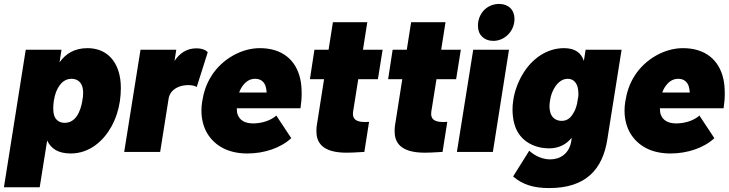

<svg xmlns="http://www.w3.org/2000/svg" viewBox="-27 -773 3708 977"><path d="M585 -370C571 -468 511 -528 418 -528C351 -528 307 -499 276 -456L286 -520H104L-7 180H175L213 -58C232 -17 269 8 333 8C430 8 501 -58 540 -129C563 -171 576 -213 583 -258C586 -279 588 -302 588 -325C588 -340 587 -355 585 -370ZM363 -181C348 -160 328 -148 302 -148C277 -148 260 -160 251 -179C246 -191 244 -205 244 -223C244 -234 245 -247 247 -261C253 -296 262 -319 276 -338C291 -359 311 -372 337 -372C365 -372 381 -357 389 -340C394 -329 396 -315 396 -300C396 -288 395 -275 392 -261C389 -238 378 -201 363 -181Z M972 -527C923 -527 887 -502 861 -463L870 -520H688L605 0H788L831 -271C837 -312 873 -331 902 -337C912 -339 922 -340 931 -340C952 -340 969 -335 974 -330L1030 -507C1023 -516 1005 -527 972 -527Z M1261 -145C1218 -145 1192 -162 1182 -191C1179 -200 1178 -211 1178 -222H1502C1506 -247 1508 -272 1508 -297C1508 -323 1506 -348 1501 -371C1479 -469 1408 -528 1295 -528C1200 -528 1102 -471 1049 -387C1022 -344 1009 -302 1002 -257C999 -241 998 -225 998 -210C998 -165 1009 -125 1029 -92C1068 -30 1135 8 1232 8C1319 8 1403 -21 1455 -70L1379 -185C1349 -158 1302 -145 1261 -145ZM1271 -372C1297 -372 1315 -360 1324 -336C1327 -326 1329 -315 1330 -302H1190C1195 -317 1202 -329 1210 -339C1226 -360 1246 -372 1271 -372Z M1896 -370 1920 -520H1820L1842 -660H1667L1645 -520H1573L1550 -370H1622L1589 -160C1586 -144 1583 -125 1583 -106C1583 -52 1608 4 1737 4C1754 4 1782 3 1827 0L1851 -153C1844 -153 1837 -152 1831 -152C1824 -152 1819 -153 1813 -153C1776 -157 1769 -176 1769 -194C1769 -201 1770 -208 1771 -213L1796 -370Z M2294 -370 2318 -520H2218L2240 -660H2065L2043 -520H1971L1948 -370H2020L1987 -160C1984 -144 1981 -125 1981 -106C1981 -52 2006 4 2135 4C2152 4 2180 3 2225 0L2249 -153C2242 -153 2235 -152 2229 -152C2222 -152 2217 -153 2211 -153C2174 -157 2167 -176 2167 -194C2167 -201 2168 -208 2169 -213L2194 -370Z M2483 -565C2541 -565 2591 -614 2591 -677C2591 -723 2560 -753 2513 -753C2453 -753 2405 -707 2405 -641C2405 -596 2436 -565 2483 -565ZM2298 0H2481L2563 -520H2381Z M2953 -520 2944 -463C2931 -502 2902 -528 2843 -528C2759 -528 2680 -478 2630 -391C2607 -351 2591 -306 2585 -264C2582 -248 2581 -231 2581 -215C2581 -191 2584 -168 2589 -147C2615 -45 2706 -18 2767 -18C2820 -18 2857 -41 2882 -72L2880 -55C2870 8 2824 38 2773 38C2735 38 2697 22 2666 -6L2584 125C2632 166 2687 184 2768 184C2956 184 3039 87 3063 -61L3136 -520ZM2891 -198C2875 -169 2855 -158 2831 -158C2802 -158 2782 -174 2774 -198C2771 -207 2769 -219 2769 -231C2769 -241 2770 -251 2772 -262C2776 -291 2786 -313 2798 -332C2816 -358 2837 -372 2862 -372C2887 -372 2904 -357 2912 -331C2915 -318 2917 -302 2916 -284L2909 -244C2905 -228 2900 -212 2891 -198Z M3414 -145C3371 -145 3345 -162 3335 -191C3332 -200 3331 -211 3331 -222H3655C3659 -247 3661 -272 3661 -297C3661 -323 3659 -348 3654 -371C3632 -469 3561 -528 3448 -528C3353 -528 3255 -471 3202 -387C3175 -344 3162 -302 3155 -257C3152 -241 3151 -225 3151 -210C3151 -165 3162 -125 3182 -92C3221 -30 3288 8 3385 8C3472 8 3556 -21 3608 -70L3532 -185C3502 -158 3455 -145 3414 -145ZM3424 -372C3450 -372 3468 -360 3477 -336C3480 -326 3482 -315 3483 -302H3343C3348 -317 3355 -329 3363 -339C3379 -360 3399 -372 3424 -372Z"/></svg>

Font: Arthouse Owned Black
Style: Italic
Weight: 900
Italic angle: -10°
Designer: Jeremy Tribby
Foundry: Tribby Type
Version: Version 1.000;PS 001.000;hotconv 1.0.88;makeotf.lib2.5.64775